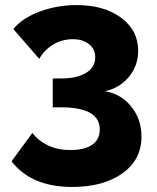

<svg xmlns="http://www.w3.org/2000/svg" viewBox="-20 -738 626 764"><path d="M267.1 5.9Q104.5 5.9 25.9 -96.2L108.9 -209Q132.3 -178.2 170.4 -159.7Q208.5 -141.1 259.8 -141.1Q316.4 -141.1 346.7 -161.9Q377 -182.6 377 -223.1Q377 -311 222.2 -311H189.9V-425.8H224.1Q286.1 -425.8 322.5 -448Q358.9 -470.2 358.9 -509.8Q358.9 -543 334 -562.5Q309.1 -582 270 -582Q227.1 -582 192.4 -561.3Q157.7 -540.5 136.2 -503.9L33.2 -622.1Q66.4 -665 136.5 -691.4Q206.5 -717.8 285.2 -717.8Q394 -717.8 461.9 -667.5Q529.8 -617.2 529.8 -536.1Q529.8 -477.1 493.2 -432.4Q456.5 -387.7 397.9 -375Q461.9 -364.3 502.4 -313.7Q543 -263.2 543 -194.8Q543 -102.1 467 -48.1Q391.1 5.9 267.1 5.9Z"/></svg>

Font: Rawline ExtraBold
Style: Regular
Weight: 800
Designer: Matt McInerney, Pablo Impallari, Rodrigo Fuenzalida
Foundry: Matt McInerney, Pablo Impallari, Rodrigo Fuenzalida
Version: Version 4.020;PS 004.020;hotconv 1.0.88;makeotf.lib2.5.64775